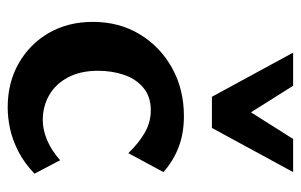

<svg xmlns="http://www.w3.org/2000/svg" viewBox="-158 -592 764 487"><g transform="rotate(90 223.5 -349.0)"><path d="M253 13Q190 13 141 -15Q92 -43 64 -91.5Q36 -140 36 -203Q36 -270 67.5 -322Q99 -374 153 -404Q207 -434 275 -434Q319 -434 354 -420.5Q389 -407 417 -382L369 -293Q343 -320 316.5 -335Q290 -350 260 -350Q226 -350 203.5 -331.5Q181 -313 170.5 -282.5Q160 -252 160 -216Q160 -172 176.5 -140.5Q193 -109 221.5 -92.5Q250 -76 285 -76Q310 -76 336 -87Q362 -98 387 -120L421 -55Q394 -29 364.5 -14Q335 1 307 7Q279 13 253 13ZM226 -505 247 -575 333 -711H417L305 -505ZM226 -505 114 -711H198L285 -573L305 -505Z"/></g></svg>

Font: Ysabeau
Style: Bold
Weight: 700
Designer: Christian Thalmann (Catharsis Fonts)
Version: Version 2.000;gftools[0.9.27.dev2+g8671c4b]